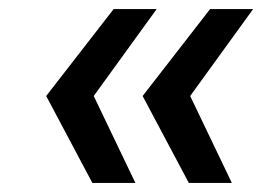

<svg xmlns="http://www.w3.org/2000/svg" viewBox="-20 -474 579 424"><path d="M279 -70 187 -262 326 -454H231L82 -262L184 -70ZM492 -70 400 -262 539 -454H444L295 -262L397 -70Z"/></svg>

Font: Gamestation Extended
Style: Italic
Weight: 400
Width: 7
Designer: Jonas Hecksher
Foundry: Jonas Hecksher, Playtypeª, e-types AS
Version: Version 1.003